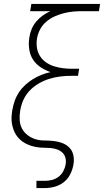

<svg xmlns="http://www.w3.org/2000/svg" viewBox="-20 -755 540 980"><path d="M166 205V168H209Q227 168 245 163.5Q263 159 278.5 147.5Q294 136 303 119Q312 102 315 84Q318 67 314 51Q310 35 298.5 24Q287 13 271 7.5Q255 2 238 0.5Q221 -1 204 -1Q187 -1 170.5 -3.5Q154 -6 138.5 -11Q123 -16 109 -23.5Q95 -31 83 -42Q71 -53 62.5 -66Q54 -79 48.5 -94.5Q43 -110 40.5 -126.5Q38 -143 39 -160Q40 -177 43 -194Q47 -217 55 -240Q63 -263 76.5 -283.5Q90 -304 108.5 -321Q127 -338 148 -351Q169 -364 192 -373Q215 -382 238 -387Q211 -396 187 -412Q163 -428 148 -451.5Q133 -475 129 -505Q125 -535 130 -565Q133 -586 141.5 -606.5Q150 -627 164.5 -644.5Q179 -662 198 -675.5Q217 -689 237 -698H134L140 -735H491L485 -698H402Q378 -698 354.5 -696Q331 -694 307 -688Q283 -682 259.5 -671.5Q236 -661 216.5 -644.5Q197 -628 185 -605.5Q173 -583 169 -559Q165 -535 168.5 -511.5Q172 -488 184 -469Q196 -450 214.5 -437Q233 -424 255 -417Q277 -410 300.5 -407Q324 -404 348 -404H384L378 -368H342Q315 -368 287 -364.5Q259 -361 231.5 -352.5Q204 -344 178 -329Q152 -314 131.5 -292.5Q111 -271 99 -244Q87 -217 83 -189Q79 -166 80.5 -142Q82 -118 92.5 -98.5Q103 -79 120.5 -65.5Q138 -52 159.5 -45Q181 -38 205 -38Q229 -38 252.5 -35.5Q276 -33 297.5 -25Q319 -17 334.5 -1Q350 15 354.5 38Q359 61 355 84Q351 109 339 133.5Q327 158 306 174.5Q285 191 259.5 198Q234 205 209 205Z"/></svg>

Font: Iosevka Curly Slab XLtObl
Style: Regular
Weight: 200
Italic angle: -9°
Monospace: yes
Designer: Belleve Invis
Foundry: Belleve Invis
Version: Version 11.1.0; ttfautohint (v1.8.3)